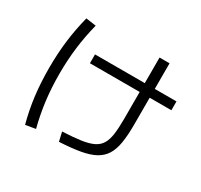

<svg xmlns="http://www.w3.org/2000/svg" viewBox="-170 -1008 1339 1280"><g transform="rotate(30 500.0 -368.5)"><path d="M397 -35Q481 -39 537.5 -47Q594 -55 629 -72Q664 -89 682 -119Q700 -149 706.5 -197Q713 -245 713 -315V-787H790V-315Q790 -233 780.5 -174.5Q771 -116 747 -77.5Q723 -39 680.5 -16Q638 7 572.5 18.5Q507 30 413 35ZM330 -522V-590H957V-522ZM161 50Q134 -51 122 -149.5Q110 -248 110 -360Q110 -470 122 -568Q134 -666 160 -769L238 -758Q213 -659 201 -563Q189 -467 189 -360Q189 -253 201 -156.5Q213 -60 238 37Z"/></g></svg>

Font: M PLUS 1 Code
Style: Regular
Weight: 400
Designer: Coji Morishita
Foundry: UNDERFOREST DESIGN
Version: Version 1.005